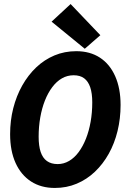

<svg xmlns="http://www.w3.org/2000/svg" viewBox="-20 -917 640 949"><path d="M251 12Q183 12 133.5 -20Q84 -52 57 -111.5Q30 -171 30 -254Q30 -321 45.5 -382Q61 -443 90 -494.5Q119 -546 159 -584Q199 -622 249 -643Q299 -664 357 -664Q425 -664 474 -632Q523 -600 549.5 -540Q576 -480 576 -398Q576 -331 561 -269.5Q546 -208 517.5 -157Q489 -106 449 -68Q409 -30 359 -9Q309 12 251 12ZM265 -106Q295 -106 321.5 -121.5Q348 -137 369 -165.5Q390 -194 405 -232Q420 -270 428 -315.5Q436 -361 436 -411Q436 -456 426 -485.5Q416 -515 396 -530Q376 -545 344 -545Q313 -545 286.5 -530Q260 -515 238.5 -486.5Q217 -458 202 -420Q187 -382 179 -336.5Q171 -291 171 -241Q171 -196 181 -166Q191 -136 212 -121Q233 -106 265 -106ZM399 -676 235 -810 329 -897 476 -743Z"/></svg>

Font: Source Code Pro ExtraLight
Style: Bold Italic
Weight: 700
Italic angle: -11°
Monospace: yes
Version: Version 1.016;hotconv 1.0.116;makeotfexe 2.5.65601